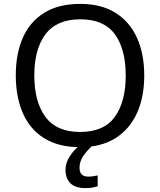

<svg xmlns="http://www.w3.org/2000/svg" viewBox="-20 -745 821 985"><path d="M720 -358Q720 -247 682.5 -164.5Q645 -82 572 -36Q499 10 391 10Q280 10 206.5 -36Q133 -82 97 -165Q61 -248 61 -359Q61 -469 97 -551Q133 -633 206.5 -679Q280 -725 392 -725Q499 -725 572 -679.5Q645 -634 682.5 -551.5Q720 -469 720 -358ZM156 -358Q156 -223 213 -145.5Q270 -68 391 -68Q513 -68 569 -145.5Q625 -223 625 -358Q625 -493 569 -569.5Q513 -646 392 -646Q271 -646 213.5 -569.5Q156 -493 156 -358ZM388 116Q388 161 433 161Q450 161 461.5 158.5Q473 156 481 155V211Q467 215 453 217.5Q439 220 419 220Q366 220 341 195Q316 170 316 126Q316 97 330.5 70Q345 43 366.5 21Q388 -1 408 -15L456 0Q422 32 405 58.5Q388 85 388 116Z"/></svg>

Font: Noto Sans Historical
Style: Regular
Weight: 400
Designer: Monotype Design Team
Foundry: Monotype Imaging Inc.
Version: Version 2.013; ttfautohint (v1.8.4.7-5d5b)